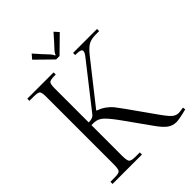

<svg xmlns="http://www.w3.org/2000/svg" viewBox="-253 -1013 1145 1145"><g transform="rotate(-45 319.5 -441.0)"><path d="M334 -763H305L203 -863L227 -891L265 -848Q272 -840 284 -827.5Q296 -815 301 -809.5Q306 -804 311 -796.5Q316 -789 317 -784H322Q323 -788 325.5 -793Q328 -798 333.5 -804.5Q339 -811 343.5 -816Q348 -821 357.5 -831Q367 -841 373 -848L411 -891L436 -863ZM224 -376 435 -645Q456 -670 456 -684Q456 -701 413 -701H404V-719H606V-701H578Q542 -701 519 -689.5Q496 -678 466 -641L260 -380L261 -376Q291 -366 313.5 -349Q336 -332 348.5 -316.5Q361 -301 386 -266L510 -91Q545 -42 562 -31Q578 -20 597 -20Q599 -20 603 -20.5Q607 -21 609 -21L637 -25L639 -8Q573 9 548 9Q518 9 493.5 -8.5Q469 -26 438 -70L324 -230Q284 -286 258 -311Q232 -336 199 -337H177V-80Q177 -38 186 -28Q195 -18 231 -18H266V0H18V-18H53Q89 -18 97.5 -28Q106 -38 106 -80V-648Q106 -684 97.5 -692.5Q89 -701 53 -701H18V-719H240V-701H231Q195 -701 186 -692.5Q177 -684 177 -648V-360Q211 -360 224 -376Z"/></g></svg>

Font: Foglihten068fMac
Style: Regular
Weight: 500
Designer: gluk (gluksza@wp.pl)
Foundry: gluk (gluksza@wp.pl)
Version: Version 0.68